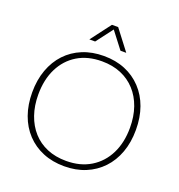

<svg xmlns="http://www.w3.org/2000/svg" viewBox="-163 -1075 1136 1218"><g transform="rotate(20 405.0 -465.5)"><path d="M405 8Q326 8 261.5 -18.5Q197 -45 150.5 -94.5Q104 -144 79.5 -212.5Q55 -281 55 -364Q55 -448 80 -516.5Q105 -585 151 -634Q197 -683 261.5 -709.5Q326 -736 405 -736Q485 -736 549 -709.5Q613 -683 659.5 -633.5Q706 -584 730.5 -516Q755 -448 755 -364Q755 -280 730 -211.5Q705 -143 658.5 -94Q612 -45 548 -18.5Q484 8 405 8ZM405 -28Q501 -28 570.5 -70.5Q640 -113 677.5 -188.5Q715 -264 715 -364Q715 -440 693.5 -501.5Q672 -563 631.5 -607.5Q591 -652 534 -676Q477 -700 405 -700Q309 -700 240 -658Q171 -616 133.5 -540.5Q96 -465 96 -364Q96 -289 117.5 -227Q139 -165 179 -120.5Q219 -76 276 -52Q333 -28 405 -28ZM281 -803 384 -939H426L530 -803H491L405 -915L320 -803Z"/></g></svg>

Font: Mona Sans ExtraLight
Style: Regular
Weight: 200
Designer: Deni Anggara
Foundry: GitHub
Version: Version 2.000